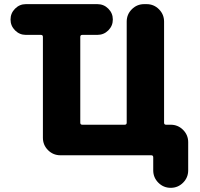

<svg xmlns="http://www.w3.org/2000/svg" viewBox="-20 -775 970 933"><path d="M453.1 -754.9Q484.4 -754.9 506.3 -732.9Q528.3 -710.9 528.3 -680.2Q528.3 -649.4 506.3 -627.4Q484.4 -605.5 453.1 -605.5H379.9Q370.1 -605.5 370.1 -595.7V-178.7Q370.1 -168.9 379.9 -168.9H585.9Q595.7 -168.9 595.7 -178.7V-669.9Q595.7 -705.1 620.6 -730Q645.5 -754.9 680.7 -754.9H692.4Q727.5 -754.9 752.4 -730Q777.3 -705.1 777.3 -669.9V-178.7Q777.3 -168.9 787.1 -168.9H809.6Q844.7 -168.9 869.6 -144Q894.5 -119.1 894.5 -84V52.7Q894.5 87.9 869.6 112.8Q844.7 137.7 809.6 137.7Q774.4 137.7 749.5 112.8Q724.6 87.9 724.6 52.7V-10.7Q724.6 -20.5 714.8 -20.5H273.4Q238.3 -20.5 213.4 -45.4Q188.5 -70.3 188.5 -105.5V-595.7Q188.5 -605.5 178.7 -605.5H105.5Q75.2 -605.5 53.2 -627.4Q31.2 -649.4 31.2 -680.2Q31.2 -710.9 53.2 -732.9Q75.2 -754.9 105.5 -754.9Z"/></svg>

Font: Gen Jyuu GothicX Heavy
Style: Bold
Weight: 900
Designer: [Source Han Sans]
Ryoko NISHIZUKA  (kana & ideographs); Paul D. Hunt (Latin, Greek & Cyrillic); Wenlong ZHANG  (bopomofo
Version: Version 1.002.20150607